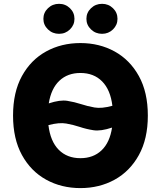

<svg xmlns="http://www.w3.org/2000/svg" viewBox="-20 -959 829 989"><path d="M741.5 -363.6Q741.5 -243.6 695.3 -160.2Q649.1 -76.7 570.5 -33.4Q491.8 9.9 394.2 9.9Q296.2 9.9 217.5 -33.6Q138.8 -77.1 93 -160.5Q47.2 -244 47.2 -363.6Q47.2 -484 93 -567.3Q138.8 -650.6 217.5 -693.9Q296.2 -737.2 394.2 -737.2Q491.8 -737.2 570.5 -693.9Q649.1 -650.6 695.3 -567.3Q741.5 -484 741.5 -363.6ZM394.2 -144.2Q460.6 -144.2 503 -184.5Q545.5 -224.8 557.2 -301.8Q498.9 -282.3 461.5 -288.2Q424 -294 390.3 -305.4Q358 -316.1 321.6 -322.6Q285.2 -329.2 229.4 -314.6Q239.3 -231.2 282.3 -187.7Q325.3 -144.2 394.2 -144.2ZM558.9 -414.1Q549 -496.4 506 -539.8Q463.1 -583.1 394.2 -583.1Q328.1 -583.1 285.9 -543.1Q243.6 -503.2 231.2 -426.5Q289.4 -445.7 326.7 -439.6Q364 -433.6 397.7 -422.6Q430 -411.9 466.6 -405.4Q503.2 -398.8 558.9 -414.1ZM284.1 -784.8Q250.7 -784.8 227.1 -807.5Q203.5 -830.3 203.5 -861.9Q203.5 -894.2 227.1 -916.7Q250.7 -939.3 284.1 -939.3Q317.1 -939.3 340.4 -916.7Q363.6 -894.2 363.6 -861.9Q363.6 -830.3 340.4 -807.5Q317.1 -784.8 284.1 -784.8ZM505.7 -784.8Q472.3 -784.8 448.7 -807.5Q425.1 -830.3 425.1 -861.9Q425.1 -894.2 448.7 -916.7Q472.3 -939.3 505.7 -939.3Q538.7 -939.3 562 -916.7Q585.2 -894.2 585.2 -861.9Q585.2 -830.3 562 -807.5Q538.7 -784.8 505.7 -784.8Z"/></svg>

Font: Inter UI Extra Bold
Style: Regular
Weight: 800
Designer: Rasmus Andersson
Foundry: rsms
Version: 3.2;8d6f07862